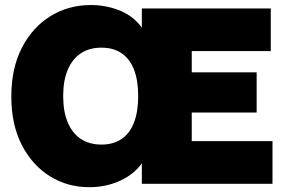

<svg xmlns="http://www.w3.org/2000/svg" viewBox="-20 -737 1145 770"><path d="M337.4 13.7Q250.5 13.7 179.7 -30.5Q108.9 -74.7 67.1 -156.2Q25.4 -237.8 25.4 -350.1Q25.4 -463.4 67.9 -545.7Q110.4 -627.9 182.6 -672.4Q254.9 -716.8 344.2 -716.8Q402.3 -716.8 454.6 -697Q506.8 -677.2 539.8 -637.7Q572.8 -598.1 572.8 -538.6H548.8V-703.1H1065.9V-532.2H749V-446.8H1009.3V-285.6H749V-170.9H1072.8V0H548.8V-159.7L572.3 -158.2Q572.3 -109.4 540 -70.6Q507.8 -31.7 454.3 -9Q400.9 13.7 337.4 13.7ZM386.7 -157.2Q435.1 -157.2 468 -179.9Q501 -202.6 517.6 -246.1Q534.2 -289.6 534.2 -351.6Q534.2 -414.1 517.6 -457.3Q501 -500.5 468 -523.2Q435.1 -545.9 386.7 -545.9Q338.4 -545.9 304.2 -523.2Q270 -500.5 251.7 -457.3Q233.4 -414.1 233.4 -351.6Q233.4 -289.6 251.7 -246.1Q270 -202.6 304.2 -179.9Q338.4 -157.2 386.7 -157.2Z"/></svg>

Font: Schibsted Grotesk Black
Style: Regular
Weight: 900
Designer: Bakken & Baeck AS, Henrik Kongsvoll
Foundry: Schibsted ASA
Version: Version 1.100;gftools[0.9.25]